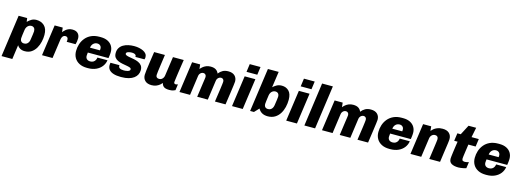

<svg xmlns="http://www.w3.org/2000/svg" viewBox="-8 -1801 8282 3063"><g transform="rotate(15 4133.0 -269.5)"><path d="M-8 181 89 -511H230L238 -450Q265 -478 300 -499.5Q335 -521 383 -521Q462 -521 514 -472Q566 -423 566 -321Q566 -266 553 -208.5Q540 -151 511.5 -101.5Q483 -52 438 -21Q393 10 328 10Q280 10 248 -9.5Q216 -29 203 -55L170 181ZM284 -106Q311 -106 328.5 -117Q346 -128 357.5 -147.5Q369 -167 372 -192Q380 -243 385.5 -283.5Q391 -324 391 -336Q391 -371 374 -389.5Q357 -408 327 -408Q305 -408 286.5 -396.5Q268 -385 255.5 -365.5Q243 -346 239 -320Q232 -270 226.5 -231Q221 -192 221 -175Q221 -153 228.5 -137.5Q236 -122 250.5 -114Q265 -106 284 -106Z M612 0 684 -511H817L826 -437Q829 -442 840.5 -455.5Q852 -469 871 -484.5Q890 -500 917 -510.5Q944 -521 976 -521Q1037 -521 1068 -489.5Q1099 -458 1099 -406Q1099 -380 1094.5 -354Q1090 -328 1084 -308H937Q939 -317 939.5 -326Q940 -335 940 -341Q940 -357 935 -368Q930 -379 920 -385Q910 -391 895 -391Q882 -391 870.5 -385.5Q859 -380 851.5 -370.5Q844 -361 839 -349Q834 -337 832 -324L786 0Z M1358 10Q1282 10 1228.5 -17.5Q1175 -45 1147 -93.5Q1119 -142 1119 -206Q1119 -265 1137 -321Q1155 -377 1192.5 -422.5Q1230 -468 1287 -494.5Q1344 -521 1422 -521H1444Q1512 -521 1560 -497Q1608 -473 1633.5 -430.5Q1659 -388 1659 -333Q1659 -317 1657.5 -301.5Q1656 -286 1654 -269Q1652 -252 1648 -230H1307Q1306 -216 1304 -201Q1302 -186 1302 -176Q1302 -141 1323 -122Q1344 -103 1380 -103Q1409 -103 1429.5 -115Q1450 -127 1461.5 -147.5Q1473 -168 1476 -192H1642Q1633 -133 1597.5 -87.5Q1562 -42 1504.5 -16Q1447 10 1372 10ZM1320 -314H1484Q1485 -321 1485.5 -327Q1486 -333 1486 -342Q1486 -372 1467 -390.5Q1448 -409 1417 -409Q1381 -409 1354 -385Q1327 -361 1320 -314Z M1911 10Q1842 10 1793.5 -5.5Q1745 -21 1719.5 -51Q1694 -81 1694 -126Q1694 -137 1695.5 -147.5Q1697 -158 1698 -166H1847Q1846 -161 1846 -158.5Q1846 -156 1846 -152Q1846 -133 1859.5 -122Q1873 -111 1893.5 -107Q1914 -103 1933 -103Q1944 -103 1961.5 -104.5Q1979 -106 1995.5 -110.5Q2012 -115 2024 -123.5Q2036 -132 2036 -146Q2036 -165 2014 -173.5Q1992 -182 1958.5 -187.5Q1925 -193 1887 -200.5Q1849 -208 1815 -222.5Q1781 -237 1759.5 -264Q1738 -291 1738 -337Q1738 -388 1760 -423Q1782 -458 1818.5 -479.5Q1855 -501 1900.5 -511Q1946 -521 1992 -521H2002Q2041 -521 2079 -513Q2117 -505 2148 -490Q2179 -475 2197 -451.5Q2215 -428 2215 -397Q2215 -385 2213 -376Q2211 -367 2208 -359H2057Q2058 -362 2058.5 -365Q2059 -368 2059 -370Q2059 -382 2050 -391.5Q2041 -401 2025 -406Q2009 -411 1986 -411Q1973 -411 1957.5 -409Q1942 -407 1928 -402.5Q1914 -398 1905 -390.5Q1896 -383 1896 -371Q1896 -354 1917.5 -345Q1939 -336 1973 -331Q2007 -326 2045.5 -318Q2084 -310 2118.5 -295Q2153 -280 2174.5 -252Q2196 -224 2196 -177Q2196 -137 2179 -103Q2162 -69 2128.5 -44Q2095 -19 2044 -4.5Q1993 10 1924 10Z M2422 10Q2351 10 2313.5 -26.5Q2276 -63 2276 -122Q2276 -144 2283 -199.5Q2290 -255 2301.5 -336Q2313 -417 2327 -511H2505Q2492 -419 2482 -347.5Q2472 -276 2466 -230Q2460 -184 2460 -168Q2460 -143 2474 -130.5Q2488 -118 2513 -118Q2536 -118 2552.5 -128.5Q2569 -139 2580 -157.5Q2591 -176 2593 -196L2638 -511H2816Q2809 -467 2803 -426.5Q2797 -386 2791.5 -349.5Q2786 -313 2781.5 -281.5Q2777 -250 2773.5 -224Q2770 -198 2767.5 -178.5Q2765 -159 2763.5 -147Q2762 -135 2762 -131Q2762 -116 2770.5 -109.5Q2779 -103 2789 -103Q2798 -103 2808 -105.5Q2818 -108 2827 -112L2813 -12Q2799 -4 2775 3Q2751 10 2714 10Q2652 10 2624 -11.5Q2596 -33 2590 -71Q2578 -57 2556 -38Q2534 -19 2500.5 -4.5Q2467 10 2422 10Z M2882 0 2954 -511H3087L3095 -437Q3108 -454 3131 -474Q3154 -494 3186.5 -507.5Q3219 -521 3259 -521Q3315 -521 3347 -500Q3379 -479 3393 -442Q3422 -479 3459.5 -500Q3497 -521 3552 -521Q3622 -521 3659 -485Q3696 -449 3696 -390Q3696 -380 3689.5 -329Q3683 -278 3671 -194Q3659 -110 3643 0H3468Q3477 -63 3485.5 -120.5Q3494 -178 3500.5 -224.5Q3507 -271 3510.5 -301.5Q3514 -332 3514 -339Q3514 -365 3500.5 -378.5Q3487 -392 3467 -392Q3449 -392 3433.5 -383Q3418 -374 3407.5 -358Q3397 -342 3395 -321L3350 0H3175Q3185 -70 3193 -128.5Q3201 -187 3207.5 -231.5Q3214 -276 3218 -304Q3222 -332 3222 -339Q3222 -364 3208 -378Q3194 -392 3174 -392Q3155 -392 3140 -383Q3125 -374 3114.5 -358Q3104 -342 3102 -321L3057 0Z M3750 0 3822 -511H3999L3927 0ZM3832 -588 3850 -720H4028L4010 -588Z M4340 10Q4231 10 4184 -76L4112 0H4049L4150 -720H4328L4290 -456Q4310 -476 4347 -498.5Q4384 -521 4436 -521Q4506 -521 4552 -475Q4598 -429 4598 -331Q4598 -270 4583.5 -209.5Q4569 -149 4538 -99.5Q4507 -50 4458 -20Q4409 10 4340 10ZM4315 -103Q4341 -103 4359 -114Q4377 -125 4388 -144.5Q4399 -164 4403 -189Q4412 -248 4417 -285Q4422 -322 4422 -335Q4422 -370 4405 -387.5Q4388 -405 4358 -405Q4336 -405 4317 -393.5Q4298 -382 4286 -362.5Q4274 -343 4270 -317Q4261 -249 4256.5 -217Q4252 -185 4252 -170Q4252 -148 4259.5 -133Q4267 -118 4281.5 -110.5Q4296 -103 4315 -103Z M4645 0 4717 -511H4894L4822 0ZM4727 -588 4745 -720H4923L4905 -588Z M4945 0 5045 -720H5223L5122 0Z M5236 0 5308 -511H5441L5449 -437Q5462 -454 5485 -474Q5508 -494 5540.5 -507.5Q5573 -521 5613 -521Q5669 -521 5701 -500Q5733 -479 5747 -442Q5776 -479 5813.5 -500Q5851 -521 5906 -521Q5976 -521 6013 -485Q6050 -449 6050 -390Q6050 -380 6043.5 -329Q6037 -278 6025 -194Q6013 -110 5997 0H5822Q5831 -63 5839.5 -120.5Q5848 -178 5854.5 -224.5Q5861 -271 5864.5 -301.5Q5868 -332 5868 -339Q5868 -365 5854.5 -378.5Q5841 -392 5821 -392Q5803 -392 5787.5 -383Q5772 -374 5761.5 -358Q5751 -342 5749 -321L5704 0H5529Q5539 -70 5547 -128.5Q5555 -187 5561.5 -231.5Q5568 -276 5572 -304Q5576 -332 5576 -339Q5576 -364 5562 -378Q5548 -392 5528 -392Q5509 -392 5494 -383Q5479 -374 5468.5 -358Q5458 -342 5456 -321L5411 0Z M6351 10Q6275 10 6221.5 -17.5Q6168 -45 6140 -93.5Q6112 -142 6112 -206Q6112 -265 6130 -321Q6148 -377 6185.5 -422.5Q6223 -468 6280 -494.5Q6337 -521 6415 -521H6437Q6505 -521 6553 -497Q6601 -473 6626.5 -430.5Q6652 -388 6652 -333Q6652 -317 6650.5 -301.5Q6649 -286 6647 -269Q6645 -252 6641 -230H6300Q6299 -216 6297 -201Q6295 -186 6295 -176Q6295 -141 6316 -122Q6337 -103 6373 -103Q6402 -103 6422.5 -115Q6443 -127 6454.5 -147.5Q6466 -168 6469 -192H6635Q6626 -133 6590.5 -87.5Q6555 -42 6497.5 -16Q6440 10 6365 10ZM6313 -314H6477Q6478 -321 6478.5 -327Q6479 -333 6479 -342Q6479 -372 6460 -390.5Q6441 -409 6410 -409Q6374 -409 6347 -385Q6320 -361 6313 -314Z M6697 0 6769 -511H6903L6910 -437Q6922 -452 6944.5 -471.5Q6967 -491 7003 -506Q7039 -521 7091 -521Q7162 -521 7200 -485Q7238 -449 7238 -390Q7238 -381 7236.5 -365Q7235 -349 7231.5 -321.5Q7228 -294 7221.5 -251Q7215 -208 7206.5 -146.5Q7198 -85 7186 0H7008Q7020 -85 7028 -142Q7036 -199 7041 -235Q7046 -271 7048.5 -291.5Q7051 -312 7052 -322.5Q7053 -333 7053 -339Q7053 -365 7039 -379Q7025 -393 6999 -393Q6979 -393 6962 -383Q6945 -373 6934 -356Q6923 -339 6920 -317L6875 0Z M7489 11Q7420 11 7377.5 -12.5Q7335 -36 7335 -94Q7335 -106 7338 -132Q7341 -158 7346 -196.5Q7351 -235 7358 -282Q7365 -329 7373 -383H7317L7335 -511H7391L7476 -674H7602L7569 -511H7689L7671 -383H7551Q7542 -319 7534.5 -268.5Q7527 -218 7523 -186Q7519 -154 7519 -146Q7519 -117 7533 -109.5Q7547 -102 7568 -102Q7579 -102 7599 -106Q7619 -110 7632 -115L7617 -10Q7601 -5 7577.5 0Q7554 5 7530 8Q7506 11 7489 11Z M7943 10Q7867 10 7813.5 -17.5Q7760 -45 7732 -93.5Q7704 -142 7704 -206Q7704 -265 7722 -321Q7740 -377 7777.5 -422.5Q7815 -468 7872 -494.5Q7929 -521 8007 -521H8029Q8097 -521 8145 -497Q8193 -473 8218.5 -430.5Q8244 -388 8244 -333Q8244 -317 8242.5 -301.5Q8241 -286 8239 -269Q8237 -252 8233 -230H7892Q7891 -216 7889 -201Q7887 -186 7887 -176Q7887 -141 7908 -122Q7929 -103 7965 -103Q7994 -103 8014.5 -115Q8035 -127 8046.5 -147.5Q8058 -168 8061 -192H8227Q8218 -133 8182.5 -87.5Q8147 -42 8089.5 -16Q8032 10 7957 10ZM7905 -314H8069Q8070 -321 8070.5 -327Q8071 -333 8071 -342Q8071 -372 8052 -390.5Q8033 -409 8002 -409Q7966 -409 7939 -385Q7912 -361 7905 -314Z"/></g></svg>

Font: Chivo Medium ExtraBold
Style: Italic
Weight: 800
Italic angle: -8.05°
Version: Version 2.002